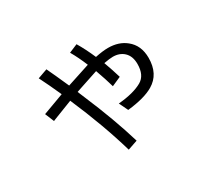

<svg xmlns="http://www.w3.org/2000/svg" viewBox="-141 -887 1280 1179"><g transform="rotate(-30 499.5 -297.5)"><path d="M273.4 -617.2Q298.8 -564.5 344.7 -460.9Q378.9 -472.2 449.2 -495.1L494.1 -509.8L507.8 -514.2Q480.5 -580.6 450.2 -632.8L510.7 -658.2Q543.9 -603 575.2 -530.8Q628.9 -542 666 -542Q742.2 -542 792 -501.5Q852.5 -453.6 852.5 -364.7Q852.5 -250 767.6 -200.2Q705.1 -163.1 584 -149.9L553.7 -212.9Q662.1 -222.2 722.7 -256.8Q774.4 -286.6 774.4 -366.2Q774.4 -421.4 743.2 -451.2Q712.9 -480 665 -480Q642.6 -480 600.6 -472.2Q623 -411.1 640.6 -352.1L575.2 -323.2Q558.6 -382.3 532.2 -455.1Q482.4 -439.5 383.8 -405.8L370.1 -400.9Q378.9 -379.4 390.6 -351.6Q480.5 -140.6 534.2 39.1L464.8 63Q405.3 -142.1 303.7 -377Q238.3 -352.1 168 -324.2L155.3 -318.8L128.9 -382.8Q169.9 -398.4 221.7 -417Q253.9 -428.7 278.3 -438Q240.2 -523.4 205.1 -592.8Z"/></g></svg>

Font: UDEV Gothic 35
Style: Regular
Weight: 400
Version: v2.1.0; ttfautohint (v1.8.4.7-5d5b-dirty) -l 6 -r 45 -G 200 